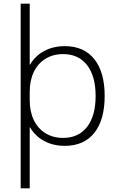

<svg xmlns="http://www.w3.org/2000/svg" viewBox="-20 -780 633 1040"><path d="M92 240V-760H141V-430H143Q170 -477 219 -503.5Q268 -530 331 -530Q435 -530 491 -459.5Q547 -389 547 -260Q547 -131 491 -60.5Q435 10 331 10Q268 10 219 -16.5Q170 -43 143 -90H141V240ZM322 -33Q405 -33 451.5 -92.5Q498 -152 498 -260Q498 -368 451.5 -427.5Q405 -487 322 -487Q267 -487 226 -461.5Q185 -436 163 -390Q141 -344 141 -283V-237Q141 -176 163 -130Q185 -84 226 -58.5Q267 -33 322 -33Z"/></svg>

Font: M PLUS 2 Thin Light
Style: Regular
Weight: 300
Version: Version 1.001